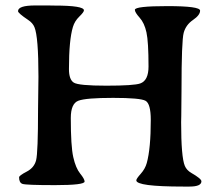

<svg xmlns="http://www.w3.org/2000/svg" viewBox="-20 -689 808 707"><path d="M46.4 -647.9Q46.4 -668.9 109.9 -668.9H156.2L180.2 -668.5Q289.1 -668.5 289.1 -650.9Q289.1 -644.5 272 -627.9Q254.9 -611.3 248.5 -589.8Q233.9 -541.5 233.9 -434.6Q233.9 -396 251.7 -384.8Q269.5 -373.5 371.6 -373.5Q473.6 -373.5 496.6 -381.8Q526.9 -392.6 526.9 -444.3Q526.9 -535.2 519.3 -569.8Q511.7 -604.5 494.1 -624Q476.6 -643.6 476.6 -652.8Q476.6 -666.5 596.7 -666.5Q716.8 -666.5 716.8 -649.9Q716.8 -633.3 690.7 -615.5Q664.6 -597.7 656.5 -568.6Q648.4 -539.6 648.4 -357.9L647.5 -262.7L647 -238.8Q647 -110.4 660.6 -78.1Q667.5 -62 684.6 -52.2Q721.7 -30.8 721.7 -21.5Q721.7 -2 677.7 -2H655.3Q481.9 -2 481.9 -24.9Q481.9 -30.8 498.3 -49.1Q514.6 -67.4 520.5 -88.9Q535.2 -142.1 535.2 -247.1Q535.2 -307.1 515.9 -317.9Q496.6 -328.6 396.5 -328.6Q296.4 -328.6 268.6 -318.1Q240.7 -307.6 240.7 -254.4Q240.7 -150.4 249.8 -110.4Q258.8 -70.3 275.1 -50Q291.5 -29.8 291.5 -20.5Q291.5 -7.3 182.9 -7.3Q74.2 -7.3 62.3 -12Q50.3 -16.6 50.3 -36.1Q50.3 -42.5 78.1 -56.9Q106 -71.3 113 -99.1Q120.1 -127 120.1 -286.6L121.6 -406.2Q121.6 -553.7 106.9 -588.9Q100.6 -604.5 83.5 -615.7Q46.4 -640.6 46.4 -647.9Z"/></svg>

Font: Averia Serif
Style: Regular
Weight: 500
Version: Version 1.0